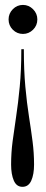

<svg xmlns="http://www.w3.org/2000/svg" viewBox="-20 -588 182 761"><path d="M71 -568.5Q94 -568.5 111 -551.5Q128 -534.5 128 -511Q128 -487 111 -470.2Q94 -453.5 71 -453.5Q47.5 -453.5 30.8 -470.2Q14 -487 14 -511Q14 -534.5 30.8 -551.5Q47.5 -568.5 71 -568.5ZM74.5 -393Q74.5 -309 80.5 -244Q86.5 -179 94.8 -126.5Q103 -74 109 -28Q115 18 115 64Q115 103 104 127.8Q93 152.5 69 152.5Q45.5 152.5 34.8 127.8Q24 103 24 64Q24 18 30 -28Q36 -74 44 -126.5Q52 -179 58.2 -244Q64.5 -309 64.5 -393Z"/></svg>

Font: Imbue 100pt Medium
Style: Regular
Weight: 500
Designer: Tyler Finck
Foundry: Etcetera Type Company
Version: Version 1.102; ttfautohint (v1.8.3)